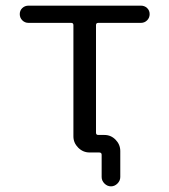

<svg xmlns="http://www.w3.org/2000/svg" viewBox="-20 -540 600 680"><path d="M81 -459Q68 -459 59 -468Q50 -477 50 -490Q50 -503 59 -511.5Q68 -520 81 -520H479Q492 -520 501 -511.5Q510 -503 510 -490Q510 -477 501 -468Q492 -459 479 -459H328Q320 -459 320 -451V-70Q320 -62 328 -62H350Q373 -62 389.5 -45Q406 -28 406 -5V87Q406 100 396 110Q386 120 373 120Q360 120 350 110Q340 100 340 87V8Q340 0 331 0H320H297Q274 0 257 -17Q240 -34 240 -57V-451Q240 -459 232 -459Z"/></svg>

Font: Rounded Mplus 1c
Style: Regular
Weight: 400
Version: Version 1.059.20150529